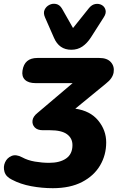

<svg xmlns="http://www.w3.org/2000/svg" viewBox="-75 -796 637 1007"><path d="M202 191Q145 191 88.5 180.5Q32 170 -13 146Q-44 131 -51.5 105Q-59 79 -48.5 55.5Q-38 32 -14.5 22Q9 12 41 29Q70 45 108 51.5Q146 58 183 58Q239 58 272 35Q305 12 305 -35Q305 -71 276.5 -92Q248 -113 187 -113H150Q121 -113 107 -128Q93 -143 95.5 -164Q98 -185 122 -204L306 -360H112Q74 -360 56 -377.5Q38 -395 43 -426Q53 -492 121 -492H446Q487 -492 506.5 -470Q526 -448 521 -416.5Q516 -385 481 -358L320 -226Q398 -215 440 -164Q482 -113 482 -49Q482 17 450 71.5Q418 126 355.5 158.5Q293 191 202 191ZM299 -535Q235 -535 208 -598L161 -705Q151 -728 159 -745Q167 -762 184 -770.5Q201 -779 219.5 -775Q238 -771 250 -751L308 -649L392 -754Q407 -772 425.5 -775Q444 -778 459 -769.5Q474 -761 478.5 -743.5Q483 -726 469 -705L402 -600Q382 -569 357 -552Q332 -535 299 -535Z"/></svg>

Font: Nunito Black
Style: Italic
Weight: 900
Italic angle: -9°
Designer: Vernon Adams
Foundry: Vernon Adams
Version: Version 3.601; ttfautohint (v1.8.2.53-6de2)